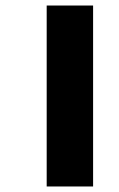

<svg xmlns="http://www.w3.org/2000/svg" viewBox="-20 -626 432 695"><path d="M149 49V-606H317V49Z"/></svg>

Font: Noto Sans Malayalam ExtraBold
Style: Regular
Weight: 800
Designer: Jelle Bosma - Monotype Design Team
Foundry: Monotype Imaging Inc.
Version: Version 2.104; ttfautohint (v1.8.4.7-5d5b)